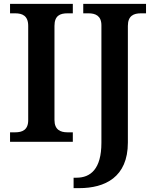

<svg xmlns="http://www.w3.org/2000/svg" viewBox="-20 -734 799 994"><path d="M32 0H357V-49H329C293 -49 262 -62 262 -113V-600C262 -653 291 -665 329 -665H357V-714H32V-665H59C95 -665 126 -653 126 -600V-112C126 -61 95 -49 59 -49H32ZM361 240H390C523 240 642 184 642 4V-600C642 -653 673 -665 709 -665H736V-714H411V-665H439C473 -665 505 -653 505 -603V5C505 142 448 186 376 186H361Z"/></svg>

Font: Noto Serif Sinhala SemiBold
Style: Regular
Weight: 600
Designer: Jelle Bosma - Monotype Design Team
Foundry: Monotype Imaging Inc.
Version: Version 2.007